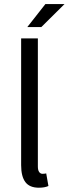

<svg xmlns="http://www.w3.org/2000/svg" viewBox="-20 -898 333 931"><path d="M163.6 -711.9V-90.8Q163.6 -72.8 169.9 -64Q176.3 -55.2 186 -55.2Q194.8 -55.2 204.1 -57.1L214.8 3.9Q196.8 12.2 168.5 12.2Q123.5 12.2 103 -15.1Q82.5 -42.5 82.5 -97.2V-711.9ZM112.3 -766.6 200.2 -878.4H293L180.2 -766.6Z"/></svg>

Font: Varta
Style: Regular
Weight: 400
Designer: Joana Correia, Viktoriya Grabowska, Eben Sorkin
Foundry: Sorkin Type
Version: Version 1.003; ttfautohint (v1.3) -l 8 -r 24 -G 200 -x 12 -H